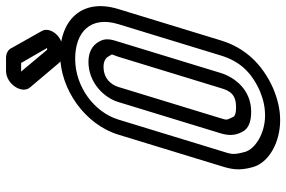

<svg xmlns="http://www.w3.org/2000/svg" viewBox="-176 -741 948 636"><g transform="rotate(-90 298.0 -423.0)"><path d="M220 -505C244 -584 328 -648 421 -648C510 -648 564 -597 536 -505L432 -165C413 -103 377 -64 314 -36C285 -24 260 -19 233 -19C175 -19 123 -51 113 -85C102 -125 105 -130 116 -165ZM170 -505 66 -165C55 -130 50 -105 62 -61C77 -5 146 31 218 31C253 31 287 23 323 8C404 -28 458 -86 482 -165L586 -505C624 -629 545 -698 436 -698C319 -698 203 -614 170 -505ZM478 -569C465 -593 441 -604 411 -604C342 -604 292 -552 278 -505L174 -165C168 -144 165 -121 179 -95C190 -72 216 -65 246 -65C319 -65 360 -120 374 -165L478 -505C484 -524 492 -547 478 -569ZM428 -505 324 -165C315 -134 302 -115 261 -115C238 -115 230 -120 228 -126C218 -147 218 -145 224 -165L328 -505C336 -530 356 -554 395 -554C412 -554 424 -548 430 -536C438 -521 437 -533 428 -505ZM452 -741H451L379 -827H407C408 -827 408 -826 408 -826L457 -741ZM434 -691H461C496 -691 529 -732 513 -759L455 -862C450 -871 438 -877 424 -877H381C338 -877 304 -825 326 -798L408 -701C415 -694 421 -691 434 -691Z"/></g></svg>

Font: DIN Rundschrift
Style: MittelKontKu
Weight: 400
Version: Version 1.027